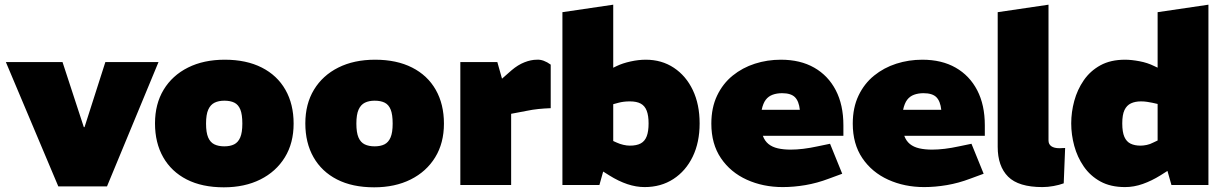

<svg xmlns="http://www.w3.org/2000/svg" viewBox="-20 -790 5226 820"><path d="M229 6 5 -525H247L338 -247H341L430 -525H657L437 6Z M936 10Q843 10 777.5 -23.5Q712 -57 677 -118.5Q642 -180 642 -263Q642 -346 679 -407Q716 -468 783 -501.5Q850 -535 940 -535Q1032 -535 1098 -501.5Q1164 -468 1199 -406.5Q1234 -345 1234 -262Q1234 -179 1196.5 -118Q1159 -57 1092 -23.5Q1025 10 936 10ZM938 -165Q963 -165 980 -173.5Q997 -182 1006 -203Q1015 -224 1015 -262Q1015 -301 1006.5 -322Q998 -343 981 -351.5Q964 -360 938 -360Q914 -360 896.5 -351.5Q879 -343 869.5 -322Q860 -301 860 -262Q860 -224 869 -203Q878 -182 895.5 -173.5Q913 -165 938 -165Z M1578 10Q1485 10 1419.5 -23.5Q1354 -57 1319 -118.5Q1284 -180 1284 -263Q1284 -346 1321 -407Q1358 -468 1425 -501.5Q1492 -535 1582 -535Q1674 -535 1740 -501.5Q1806 -468 1841 -406.5Q1876 -345 1876 -262Q1876 -179 1838.5 -118Q1801 -57 1734 -23.5Q1667 10 1578 10ZM1580 -165Q1605 -165 1622 -173.5Q1639 -182 1648 -203Q1657 -224 1657 -262Q1657 -301 1648.5 -322Q1640 -343 1623 -351.5Q1606 -360 1580 -360Q1556 -360 1538.5 -351.5Q1521 -343 1511.5 -322Q1502 -301 1502 -262Q1502 -224 1511 -203Q1520 -182 1537.5 -173.5Q1555 -165 1580 -165Z M1946 0V-525H2104L2124 -454L2165 -490Q2192 -513 2220 -524Q2248 -535 2273 -535Q2287 -536 2302 -530.5Q2317 -525 2332 -514V-328Q2305 -327 2280 -324.5Q2255 -322 2226 -316L2163 -304V0Z M2733 9Q2697 9 2659.5 -3.5Q2622 -16 2582 -41L2536 -70L2594 -190L2614 -181Q2627 -175 2642 -171.5Q2657 -168 2670 -168Q2699 -168 2716.5 -177.5Q2734 -187 2742 -208Q2750 -229 2750 -263Q2750 -296 2742 -317Q2734 -338 2716.5 -347.5Q2699 -357 2670 -357Q2656 -357 2644 -355.5Q2632 -354 2621 -351L2599 -345V-136L2568 -100L2540 0H2382V-738L2599 -770V-425L2540 -472L2614 -508Q2639 -520 2673 -527.5Q2707 -535 2738 -535Q2806 -535 2858 -500.5Q2910 -466 2939 -405Q2968 -344 2968 -263Q2968 -182 2938.5 -121Q2909 -60 2856 -25.5Q2803 9 2733 9Z M3323 9Q3239 9 3169.5 -22.5Q3100 -54 3059 -114.5Q3018 -175 3018 -262Q3018 -330 3042.5 -381.5Q3067 -433 3109 -467Q3151 -501 3204 -518Q3257 -535 3315 -535Q3398 -535 3457.5 -501Q3517 -467 3549.5 -404.5Q3582 -342 3582 -255V-210H3238Q3246 -188 3262 -175Q3278 -162 3302 -156.5Q3326 -151 3357 -151Q3382 -151 3411 -154.5Q3440 -158 3472 -165L3525 -176L3577 -48L3520 -27Q3470 -8 3420 0.5Q3370 9 3323 9ZM3233 -321H3396Q3392 -358 3375 -375Q3358 -392 3320 -392Q3298 -392 3280 -385.5Q3262 -379 3250.5 -364Q3239 -349 3233 -321Z M3927 9Q3843 9 3773.5 -22.5Q3704 -54 3663 -114.5Q3622 -175 3622 -262Q3622 -330 3646.5 -381.5Q3671 -433 3713 -467Q3755 -501 3808 -518Q3861 -535 3919 -535Q4002 -535 4061.5 -501Q4121 -467 4153.5 -404.5Q4186 -342 4186 -255V-210H3842Q3850 -188 3866 -175Q3882 -162 3906 -156.5Q3930 -151 3961 -151Q3986 -151 4015 -154.5Q4044 -158 4076 -165L4129 -176L4181 -48L4124 -27Q4074 -8 4024 0.5Q3974 9 3927 9ZM3837 -321H4000Q3996 -358 3979 -375Q3962 -392 3924 -392Q3902 -392 3884 -385.5Q3866 -379 3854.5 -364Q3843 -349 3837 -321Z M4432 9Q4330 9 4285.5 -35.5Q4241 -80 4241 -163V-738L4458 -770V-190Q4458 -174 4470 -165.5Q4482 -157 4505 -157Q4510 -157 4516 -157.5Q4522 -158 4529 -158L4523 -7Q4504 0 4479.5 4.5Q4455 9 4432 9Z M4785 9Q4723 9 4679.5 -15Q4636 -39 4608.5 -79Q4581 -119 4568 -167Q4555 -215 4555 -263Q4555 -311 4568 -359Q4581 -407 4608.5 -447Q4636 -487 4679.5 -511Q4723 -535 4785 -535Q4812 -535 4846.5 -528.5Q4881 -522 4909 -508L4924 -501V-738L5141 -770V0H4983L4966 -60L4936 -41Q4899 -18 4861 -4.5Q4823 9 4785 9ZM4773 -263Q4773 -226 4782 -205.5Q4791 -185 4808.5 -176.5Q4826 -168 4851 -168Q4863 -168 4877.5 -171Q4892 -174 4905 -181L4924 -190V-346L4902 -351Q4892 -353 4879.5 -355Q4867 -357 4853 -357Q4828 -357 4810 -348.5Q4792 -340 4782.5 -320Q4773 -300 4773 -263Z"/></svg>

Font: REM Black
Style: Regular
Weight: 900
Designer: Octavio Pardo
Foundry: Ashler Design
Version: Version 1.005;gftools[0.9.28]